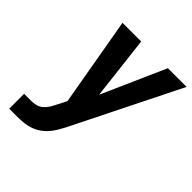

<svg xmlns="http://www.w3.org/2000/svg" viewBox="-200 -868 1002 1002"><g transform="rotate(45 301.0 -367.5)"><path d="M28 0V-110H82Q99 -110 116 -114.5Q133 -119 147 -131Q161 -143 170.5 -158.5Q180 -174 188 -190V-191V-192Q188 -192 188.5 -192Q189 -192 189 -192L215 -243L186 -409L129 -735H267L308 -383L464 -735H602L307 -142Q299 -127 290.5 -112Q282 -97 272 -83Q256 -60 233.5 -42Q211 -24 185.5 -14.5Q160 -5 134 -2.5Q108 0 82 0Z"/></g></svg>

Font: Iosevka SS04 XBd Ex Obl
Style: Regular
Weight: 800
Width: 7
Italic angle: -9°
Monospace: yes
Designer: Belleve Invis
Foundry: Belleve Invis
Version: Version 19.0.0; ttfautohint (v1.8.4)